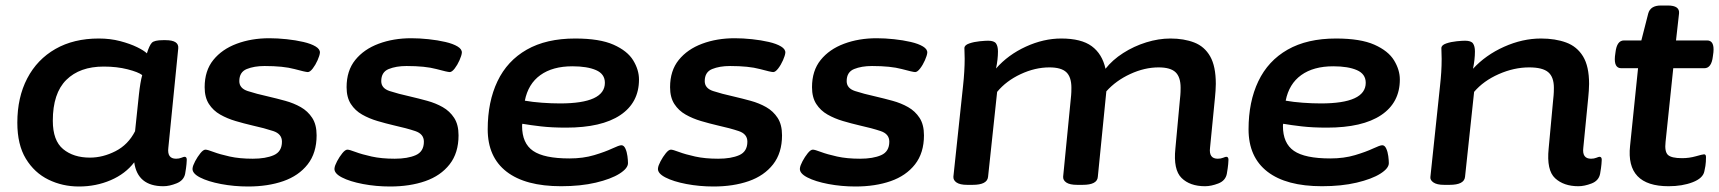

<svg xmlns="http://www.w3.org/2000/svg" viewBox="-20 -670 6250 698"><path d="M267 8Q207 8 156 -17Q105 -42 74 -93Q43 -144 43 -224Q43 -316 79 -385Q115 -454 181.5 -492Q248 -530 339 -530Q381 -530 417 -520.5Q453 -511 478.5 -498.5Q504 -486 514 -476Q523 -505 532 -514.5Q541 -524 573 -524H582Q631 -524 628 -494L592 -133Q587 -93 620 -93Q631 -93 639.5 -96.5Q648 -100 651 -100Q659 -100 659 -89Q659 -86 658 -73.5Q657 -61 653 -38Q648 -14 622 -3.5Q596 7 574 7Q480 7 468 -80Q436 -38 382.5 -15Q329 8 267 8ZM307 -97Q354 -97 400 -120.5Q446 -144 471 -193L485 -326Q490 -372 497 -397Q483 -408 444 -418Q405 -428 357 -428Q270 -428 221 -379.5Q172 -331 172 -231Q172 -159 209.5 -128Q247 -97 307 -97Z M882 8Q831 8 783.5 -1Q736 -10 707 -25Q678 -40 680 -58Q681 -68 689.5 -84Q698 -100 708.5 -113Q719 -126 727 -126Q734 -126 756.5 -117.5Q779 -109 815 -101Q851 -93 899 -93Q946 -93 975.5 -106Q1005 -119 1005 -155Q1005 -183 973.5 -193.5Q942 -204 897 -214Q867 -221 836.5 -230Q806 -239 780.5 -253.5Q755 -268 739.5 -292Q724 -316 724 -353Q724 -413 755.5 -452Q787 -491 840.5 -511Q894 -531 959 -531Q989 -531 1022 -527.5Q1055 -524 1083 -517.5Q1111 -511 1127.5 -501Q1144 -491 1143 -478Q1142 -468 1134.5 -451Q1127 -434 1117 -421Q1107 -408 1099 -408Q1091 -408 1050.5 -419Q1010 -430 942 -430Q904 -430 877 -419Q850 -408 850 -375Q850 -349 880.5 -339Q911 -329 956 -319Q986 -312 1017 -303.5Q1048 -295 1073.5 -280.5Q1099 -266 1115 -241.5Q1131 -217 1131 -178Q1131 -114 1098.5 -72.5Q1066 -31 1010 -11.5Q954 8 882 8Z M1398 8Q1347 8 1299.5 -1Q1252 -10 1223 -25Q1194 -40 1196 -58Q1197 -68 1205.5 -84Q1214 -100 1224.5 -113Q1235 -126 1243 -126Q1250 -126 1272.5 -117.5Q1295 -109 1331 -101Q1367 -93 1415 -93Q1462 -93 1491.5 -106Q1521 -119 1521 -155Q1521 -183 1489.5 -193.5Q1458 -204 1413 -214Q1383 -221 1352.5 -230Q1322 -239 1296.5 -253.5Q1271 -268 1255.5 -292Q1240 -316 1240 -353Q1240 -413 1271.5 -452Q1303 -491 1356.5 -511Q1410 -531 1475 -531Q1505 -531 1538 -527.5Q1571 -524 1599 -517.5Q1627 -511 1643.5 -501Q1660 -491 1659 -478Q1658 -468 1650.5 -451Q1643 -434 1633 -421Q1623 -408 1615 -408Q1607 -408 1566.5 -419Q1526 -430 1458 -430Q1420 -430 1393 -419Q1366 -408 1366 -375Q1366 -349 1396.5 -339Q1427 -329 1472 -319Q1502 -312 1533 -303.5Q1564 -295 1589.5 -280.5Q1615 -266 1631 -241.5Q1647 -217 1647 -178Q1647 -114 1614.5 -72.5Q1582 -31 1526 -11.5Q1470 8 1398 8Z M2020 7Q1890 7 1821.5 -46Q1753 -99 1753 -200Q1753 -300 1788.5 -374.5Q1824 -449 1895 -489.5Q1966 -530 2071 -530Q2160 -530 2210.5 -507.5Q2261 -485 2282 -450.5Q2303 -416 2303 -381Q2303 -297 2235 -251.5Q2167 -206 2038 -206Q1986 -206 1947 -210.5Q1908 -215 1879 -220Q1878 -217 1878 -212Q1878 -149 1918 -121.5Q1958 -94 2050 -94Q2100 -94 2140 -106Q2180 -118 2205.5 -130Q2231 -142 2239 -142Q2248 -142 2253.5 -130Q2259 -118 2261 -102.5Q2263 -87 2263 -77Q2263 -58 2232 -38.5Q2201 -19 2146 -6Q2091 7 2020 7ZM2016 -294Q2179 -294 2179 -369Q2179 -401 2147 -415Q2115 -429 2061 -429Q1989 -429 1944.5 -397Q1900 -365 1888 -304Q1916 -299 1950.5 -296.5Q1985 -294 2016 -294Z M2574 8Q2523 8 2475.5 -1Q2428 -10 2399 -25Q2370 -40 2372 -58Q2373 -68 2381.5 -84Q2390 -100 2400.5 -113Q2411 -126 2419 -126Q2426 -126 2448.5 -117.5Q2471 -109 2507 -101Q2543 -93 2591 -93Q2638 -93 2667.5 -106Q2697 -119 2697 -155Q2697 -183 2665.5 -193.5Q2634 -204 2589 -214Q2559 -221 2528.5 -230Q2498 -239 2472.5 -253.5Q2447 -268 2431.5 -292Q2416 -316 2416 -353Q2416 -413 2447.5 -452Q2479 -491 2532.5 -511Q2586 -531 2651 -531Q2681 -531 2714 -527.5Q2747 -524 2775 -517.5Q2803 -511 2819.5 -501Q2836 -491 2835 -478Q2834 -468 2826.5 -451Q2819 -434 2809 -421Q2799 -408 2791 -408Q2783 -408 2742.5 -419Q2702 -430 2634 -430Q2596 -430 2569 -419Q2542 -408 2542 -375Q2542 -349 2572.5 -339Q2603 -329 2648 -319Q2678 -312 2709 -303.5Q2740 -295 2765.5 -280.5Q2791 -266 2807 -241.5Q2823 -217 2823 -178Q2823 -114 2790.5 -72.5Q2758 -31 2702 -11.5Q2646 8 2574 8Z M3090 8Q3039 8 2991.5 -1Q2944 -10 2915 -25Q2886 -40 2888 -58Q2889 -68 2897.5 -84Q2906 -100 2916.5 -113Q2927 -126 2935 -126Q2942 -126 2964.5 -117.5Q2987 -109 3023 -101Q3059 -93 3107 -93Q3154 -93 3183.5 -106Q3213 -119 3213 -155Q3213 -183 3181.5 -193.5Q3150 -204 3105 -214Q3075 -221 3044.5 -230Q3014 -239 2988.5 -253.5Q2963 -268 2947.5 -292Q2932 -316 2932 -353Q2932 -413 2963.5 -452Q2995 -491 3048.5 -511Q3102 -531 3167 -531Q3197 -531 3230 -527.5Q3263 -524 3291 -517.5Q3319 -511 3335.5 -501Q3352 -491 3351 -478Q3350 -468 3342.5 -451Q3335 -434 3325 -421Q3315 -408 3307 -408Q3299 -408 3258.5 -419Q3218 -430 3150 -430Q3112 -430 3085 -419Q3058 -408 3058 -375Q3058 -349 3088.5 -339Q3119 -329 3164 -319Q3194 -312 3225 -303.5Q3256 -295 3281.5 -280.5Q3307 -266 3323 -241.5Q3339 -217 3339 -178Q3339 -114 3306.5 -72.5Q3274 -31 3218 -11.5Q3162 8 3090 8Z M4361 7Q4306 7 4275.5 -23Q4245 -53 4253 -130L4269 -303Q4270 -313 4271 -323.5Q4272 -334 4272 -351Q4272 -390 4253.5 -407.5Q4235 -425 4192 -425Q4141 -425 4089 -401Q4037 -377 4002 -338L3971 -27Q3969 2 3916 2H3896Q3869 2 3856.5 -6.5Q3844 -15 3845 -28L3872 -303Q3873 -313 3874 -323.5Q3875 -334 3875 -351Q3875 -390 3856.5 -407.5Q3838 -425 3795 -425Q3743 -425 3690.5 -400.5Q3638 -376 3605 -336L3572 -27Q3569 2 3516 2H3496Q3470 2 3457.5 -6.5Q3445 -15 3446 -28L3481 -357Q3484 -384 3485.5 -409.5Q3487 -435 3487 -456Q3487 -467 3486.5 -476Q3486 -485 3486 -495Q3486 -506 3503.5 -512Q3521 -518 3541.5 -520Q3562 -522 3572 -522Q3594 -522 3601 -512Q3608 -502 3608 -483Q3608 -454 3601 -421Q3645 -471 3709.5 -500.5Q3774 -530 3838 -530Q3911 -530 3949 -502Q3987 -474 3999 -420Q4024 -452 4063 -477Q4102 -502 4147 -516Q4192 -530 4235 -530Q4284 -530 4321.5 -515.5Q4359 -501 4379.5 -465Q4400 -429 4400 -365Q4400 -352 4399 -340Q4398 -328 4397 -316L4379 -133Q4374 -93 4407 -93Q4418 -93 4426.5 -96.5Q4435 -100 4438 -100Q4446 -100 4446 -89Q4446 -86 4445 -73.5Q4444 -61 4440 -38Q4435 -13 4409 -3Q4383 7 4361 7Z M4786 7Q4656 7 4587.5 -46Q4519 -99 4519 -200Q4519 -300 4554.5 -374.5Q4590 -449 4661 -489.5Q4732 -530 4837 -530Q4926 -530 4976.5 -507.5Q5027 -485 5048 -450.5Q5069 -416 5069 -381Q5069 -297 5001 -251.5Q4933 -206 4804 -206Q4752 -206 4713 -210.5Q4674 -215 4645 -220Q4644 -217 4644 -212Q4644 -149 4684 -121.5Q4724 -94 4816 -94Q4866 -94 4906 -106Q4946 -118 4971.5 -130Q4997 -142 5005 -142Q5014 -142 5019.5 -130Q5025 -118 5027 -102.5Q5029 -87 5029 -77Q5029 -58 4998 -38.5Q4967 -19 4912 -6Q4857 7 4786 7ZM4782 -294Q4945 -294 4945 -369Q4945 -401 4913 -415Q4881 -429 4827 -429Q4755 -429 4710.5 -397Q4666 -365 4654 -304Q4682 -299 4716.5 -296.5Q4751 -294 4782 -294Z M5718 7Q5665 7 5633.5 -22Q5602 -51 5610 -130L5626 -303Q5627 -313 5628 -323.5Q5629 -334 5629 -351Q5629 -390 5608.5 -407.5Q5588 -425 5539 -425Q5484 -425 5428.5 -400.5Q5373 -376 5339 -336L5306 -27Q5303 2 5250 2H5230Q5204 2 5191.5 -6.5Q5179 -15 5180 -26L5215 -357Q5218 -384 5219.5 -407.5Q5221 -431 5221 -456Q5221 -467 5220.5 -476Q5220 -485 5220 -495Q5220 -506 5237.5 -512Q5255 -518 5275.5 -520Q5296 -522 5306 -522Q5328 -522 5335 -512Q5342 -502 5342 -483Q5342 -454 5335 -420Q5381 -470 5448 -500Q5515 -530 5582 -530Q5634 -530 5673.5 -515.5Q5713 -501 5735 -465Q5757 -429 5757 -365Q5757 -352 5756 -340Q5755 -328 5754 -316L5736 -133Q5731 -93 5764 -93Q5775 -93 5783.5 -96.5Q5792 -100 5795 -100Q5803 -100 5803 -89Q5803 -86 5802 -73.5Q5801 -61 5797 -38Q5792 -13 5766 -3Q5740 7 5718 7Z M6046 7Q5890 7 5906 -140L5935 -422H5874Q5847 -422 5851 -465L5853 -480Q5858 -523 5884 -523H5947L5972 -621Q5980 -650 6018 -650H6043Q6087 -650 6084 -621L6073 -523H6186Q6213 -523 6209 -480L6207 -465Q6202 -422 6176 -422H6063L6035 -154Q6031 -119 6043.5 -107Q6056 -95 6095 -95Q6121 -95 6145.5 -102Q6170 -109 6175 -109Q6182 -109 6182 -99Q6182 -95 6181.5 -82Q6181 -69 6176 -47Q6171 -22 6133.5 -7.5Q6096 7 6046 7Z"/></svg>

Font: Asap Expanded Expanded SemiBold
Style: Italic
Weight: 600
Width: 7
Italic angle: -6°
Designer: Pablo Cosgaya
Foundry: Omnibus-Type
Version: Version 3.001; ttfautohint (v1.8.4.7-5d5b)